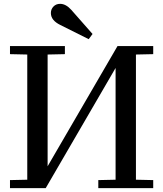

<svg xmlns="http://www.w3.org/2000/svg" viewBox="-20 -980 850 1000"><path d="M778 -698 688 -696V-44L778 -42V0H492V-42L582 -44V-626L218 0H32V-42L122 -44V-696L32 -698V-740H318V-698L228 -696V-114L592 -740H778ZM245 -912Q245 -932 258.5 -946Q272 -960 293 -960Q323 -960 351 -929L462 -803L442 -776L294 -850Q245 -874 245 -912Z"/></svg>

Font: Minipax
Style: Regular
Weight: 400
Designer: Raphaël Ronot, Igor Stepanchenko (Cyrillic)
Foundry: steppetype
Version: Version 1.002